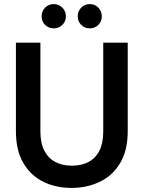

<svg xmlns="http://www.w3.org/2000/svg" viewBox="-20 -909 704 941"><path d="M330 12Q254 12 192.5 -18Q131 -48 94.5 -110Q58 -172 58 -266V-700H178V-265Q178 -208 197 -171Q216 -134 250.5 -115.5Q285 -97 332 -97Q380 -97 414.5 -115.5Q449 -134 467.5 -171Q486 -208 486 -265V-700H606V-266Q606 -172 569 -110Q532 -48 469 -18Q406 12 330 12ZM244 -770Q218 -770 201 -787Q184 -804 184 -829Q184 -854 201 -871.5Q218 -889 244 -889Q268 -889 285.5 -871.5Q303 -854 303 -829Q303 -804 285.5 -787Q268 -770 244 -770ZM420 -770Q395 -770 378 -787Q361 -804 361 -829Q361 -854 378 -871.5Q395 -889 420 -889Q445 -889 462 -871.5Q479 -854 479 -829Q479 -804 462 -787Q445 -770 420 -770Z"/></svg>

Font: DM Sans 28pt SemiBold
Style: Regular
Weight: 600
Version: Version 4.004;gftools[0.9.30]